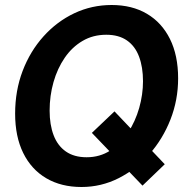

<svg xmlns="http://www.w3.org/2000/svg" viewBox="-20 -734 752 768"><path d="M306 14Q224.5 14 164.8 -21.2Q105 -56.5 72.8 -122.2Q40.5 -188 40.5 -279.5Q40.5 -371.5 70.5 -450.2Q100.5 -529 154 -588.5Q207.5 -648 277.2 -681Q347 -714 426.5 -714Q508 -714 567.5 -679Q627 -644 659.8 -578.2Q692.5 -512.5 692.5 -420.5Q692.5 -334 661.8 -255.8Q631 -177.5 577.2 -116.8Q523.5 -56 454 -21Q384.5 14 306 14ZM326.5 -105Q379.5 -105 421.2 -132Q463 -159 492.2 -203.8Q521.5 -248.5 536.8 -302.2Q552 -356 552 -409Q552 -465.5 536.2 -507.5Q520.5 -549.5 487.8 -572.2Q455 -595 405 -595Q352 -595 310 -570.2Q268 -545.5 238.8 -502.8Q209.5 -460 194 -405.5Q178.5 -351 178.5 -291.5Q178.5 -235 194.5 -193Q210.5 -151 243.5 -128Q276.5 -105 326.5 -105ZM550 8.5 347.5 -202.5 438 -288.5 639 -77Z"/></svg>

Font: Cabin
Style: Bold Italic
Weight: 700
Width: 4
Italic angle: -10°
Designer: Pablo Impallari
Foundry: Pablo Impallari. http://www.impallari.com Igino Marini. http://www.ikern.com
Version: Version 3.001